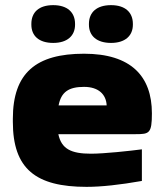

<svg xmlns="http://www.w3.org/2000/svg" viewBox="-20 -718 641 747"><path d="M571 -277C571 -422 489 -509 307 -509C121 -509 30 -435 30 -256V-244C30 -61 119 9 317 9C374 9 447 1 532 -14V-137C487 -131 385 -120 334 -120C256 -120 219 -139 207 -196H508C561 -196 571 -199 571 -277ZM102 -622C102 -579 131 -551 187 -551C242 -551 272 -579 272 -622V-625C272 -670 242 -698 187 -698C131 -698 102 -670 102 -625ZM208 -308C218 -360 247 -380 307 -380C363 -380 393 -351 395 -308ZM326 -622C326 -579 356 -551 412 -551C467 -551 497 -579 497 -622V-625C497 -670 467 -698 412 -698C356 -698 326 -670 326 -625Z"/></svg>

Font: LT Wave Black
Style: Regular
Weight: 900
Designer: Daniel Lyons
Version: Version 2.5 (Glyphs App)